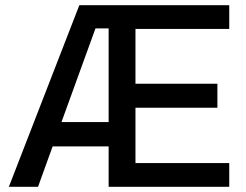

<svg xmlns="http://www.w3.org/2000/svg" viewBox="-20 -717 946 737"><path d="M14 0 284.5 -697H860V-606H500V-395.5H814.5V-303.5H500V-91H860V0H397V-155H182L126 0ZM216 -248.5H397V-608H346.5Z"/></svg>

Font: HK Grotesk Medium
Style: Regular
Weight: 500
Designer: Alfredo Marco Pradil
Foundry: Hanken Design Co.
Version: Version 3.001;FEAKit 1.0